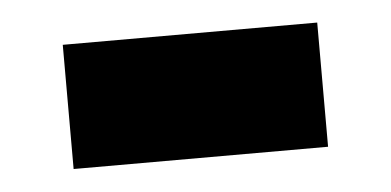

<svg xmlns="http://www.w3.org/2000/svg" viewBox="-27 -393 450 221"><g transform="rotate(-5 198.0 -282.0)"><path d="M51 -211V-354.5H345V-211Z"/></g></svg>

Font: Geologica
Style: Bold
Weight: 700
Designer: Sindre Bremnes, Frode Helland
Foundry: Monokrom Skriftforlag AS
Version: Version 1.010; ttfautohint (v1.8.4.7-5d5b);gftools[0.9.28]